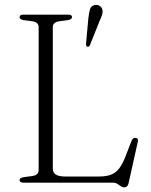

<svg xmlns="http://www.w3.org/2000/svg" viewBox="-20 -761 629 800"><path d="M264.5 -677.5 224.5 -672Q213 -670 206.5 -664Q200 -658 200 -648V-59Q200 -42 212.2 -33.8Q224.5 -25.5 252.5 -25.5H391.5Q422 -25.5 442 -33Q462 -40.5 476.2 -58.8Q490.5 -77 503 -109.5L528.5 -175Q531.5 -181.5 535 -184.2Q538.5 -187 544.5 -186.5Q551 -186 553.5 -181.8Q556 -177.5 554 -169.5L515.5 3.5Q513 12 508.8 15.8Q504.5 19.5 498.5 19.5Q490 19.5 483.2 14.8Q476.5 10 468.8 5Q461 0 448.5 0H76.5Q69 0 65.2 -3Q61.5 -6 61.5 -10.5Q61.5 -19.5 77 -22.5L117 -28Q128.5 -30 134.8 -36Q141 -42 141 -52V-648Q141 -658 134.8 -664Q128.5 -670 117 -672L77 -677.5Q61.5 -680.5 61.5 -689.5Q61.5 -694.5 65.2 -697.2Q69 -700 76.5 -700H264.5Q273 -700 276.5 -697.2Q280 -694.5 280 -689.5Q280 -680.5 264.5 -677.5ZM348 -683.5Q350.5 -708.5 355 -722.8Q359.5 -737 375 -740Q386.5 -742 395.2 -736.5Q404 -731 406.5 -721Q409 -711 405.2 -699Q401.5 -687 395 -673.5L354.5 -572.5Q353 -569 350.2 -567.2Q347.5 -565.5 343.5 -566.5Q339.5 -568 339 -571.5Q338.5 -575 338.5 -579Z"/></svg>

Font: Fraunces ExtraLight
Style: Regular
Weight: 250
Version: Version 1.000;[b76b70a41]